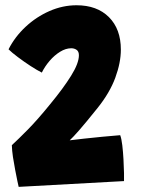

<svg xmlns="http://www.w3.org/2000/svg" viewBox="-20 -702 538 730"><path d="M437 -188Q442 -175 445 -149.5Q448 -124 449.5 -95.5Q451 -67 451.5 -44Q452 -21 451.5 -13.5L51 8.5Q50 4.5 46.2 -13.2Q42.5 -31 37.8 -55.5Q33 -80 29.2 -105.2Q25.5 -130.5 25 -150Q49.5 -172.5 86 -209.5Q122.5 -246.5 170 -305Q220.5 -366 250.2 -413.8Q280 -461.5 280 -492Q280 -506.5 271.2 -512.5Q262.5 -518.5 251 -518.5Q230 -518.5 208.5 -505.2Q187 -492 168.8 -470.8Q150.5 -449.5 139 -426Q121 -435 96 -451.2Q71 -467.5 47.8 -485Q24.5 -502.5 12.5 -514.5Q36.5 -562 77.2 -600Q118 -638 168.2 -660Q218.5 -682 271 -682Q349 -682 394.2 -636.8Q439.5 -591.5 439.5 -513.5Q439.5 -464 418.5 -406.8Q397.5 -349.5 351 -291.5Q304.5 -233.5 281.2 -207Q258 -180.5 245 -168.5Q265.5 -171 298.8 -174.8Q332 -178.5 368.8 -182Q405.5 -185.5 437 -188Z"/></svg>

Font: Grandstander ExtraBold
Style: Regular
Weight: 800
Designer: Tyler Finck
Foundry: Etcetera Type Co
Version: Version 1.200; ttfautohint (v1.8.3)